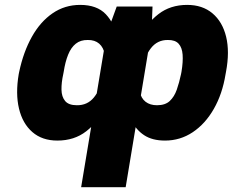

<svg xmlns="http://www.w3.org/2000/svg" viewBox="-20 -573 1013 796"><path d="M316.4 203.1 421.9 -430.7 463.9 -545.9H612.3L608.4 -444.3L501 203.1ZM57.6 -265.6 59.6 -275.4Q77.1 -357.9 112.1 -420.4Q147 -482.9 197.8 -517.8Q248.5 -552.7 312.5 -552.7Q381.8 -552.7 418.5 -514.2Q455.1 -475.6 468.3 -410.6Q481.4 -345.7 479.5 -266.6V-264.6Q456.1 -192.9 421.6 -130.1Q387.2 -67.4 337.6 -28.8Q288.1 9.8 217.8 9.8Q154.8 9.8 114.3 -25.4Q73.7 -60.5 58.8 -122.6Q43.9 -184.6 57.6 -265.6ZM244.1 -275.4 242.2 -265.6Q234.4 -230.5 234.9 -201.2Q235.4 -171.9 250 -154.3Q264.6 -136.7 298.8 -136.7Q342.3 -136.2 369.1 -168.7Q396 -201.2 409.2 -261.7L411.1 -271.5Q420.4 -315.9 414.8 -346.2Q409.2 -376.5 391.1 -392.1Q373 -407.7 343.8 -407.2Q314 -407.7 294.2 -391.8Q274.4 -376 262.5 -346.4Q250.5 -316.9 244.1 -275.4ZM917 -275.4 915 -264.6Q901.9 -183.6 866.5 -121.6Q831.1 -59.6 779.1 -24.9Q727.1 9.8 664.1 9.8Q611.3 9.8 577.6 -12.5Q543.9 -34.7 525.4 -73.2Q506.8 -111.8 499.8 -161.1Q492.7 -210.4 493.2 -264.6L494.1 -266.6Q518.6 -345.7 552.7 -410.6Q586.9 -475.6 636.5 -514.2Q686 -552.7 755.9 -552.7Q819.3 -552.7 860.8 -517.8Q902.3 -482.9 917.5 -420.7Q932.6 -358.4 917 -275.4ZM730.5 -265.6 732.4 -275.4Q739.3 -316.9 737.1 -346.4Q734.9 -376 720.5 -391.8Q706.1 -407.7 675.8 -407.2Q632.3 -407.7 605.5 -373Q578.6 -338.4 564.5 -271.5L562.5 -261.7Q553.7 -221.7 559.3 -193.6Q564.9 -165.5 583.5 -151.1Q602.1 -136.7 630.9 -136.7Q665 -136.7 683.8 -154.3Q702.6 -171.9 712.9 -201.2Q723.1 -230.5 730.5 -265.6Z"/></svg>

Font: Inter 28pt Black
Style: Italic
Weight: 900
Italic angle: -9.3988°
Designer: Rasmus Andersson
Foundry: rsms
Version: Version 4.001;git-66647c0bb